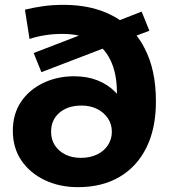

<svg xmlns="http://www.w3.org/2000/svg" viewBox="-20 -761 697 793"><path d="M302 12Q226 12 165 -17Q104 -46 68.5 -98Q33 -150 33 -221Q33 -290 66.5 -340Q100 -390 158 -418Q216 -446 286 -446Q340 -446 383 -429Q426 -412 457 -380Q460 -377 462 -374Q463 -375 463 -376Q463 -458 436 -513Q423 -540 404 -560L151 -463L119 -542L306 -614Q275 -621 237 -621Q201 -621 166 -615.5Q131 -610 102 -600L83 -721Q119 -730 158 -735.5Q197 -741 243 -741Q360 -741 445 -696Q461 -688 475 -678L565 -713L597 -634L544 -614Q563 -590 577 -562Q624 -473 624 -342Q624 -231 585 -152Q546 -73 474 -30.5Q402 12 302 12ZM314 -109Q353 -109 382 -123.5Q411 -138 426.5 -162.5Q442 -187 442 -217Q442 -248 425.5 -272.5Q409 -297 381 -311Q353 -325 317 -325Q260 -325 225.5 -295.5Q191 -266 191 -217Q191 -184 207 -160Q223 -136 250.5 -122.5Q278 -109 314 -109Z"/></svg>

Font: Montserrat Z
Style: Bold
Weight: 700
Designer: Julieta Ulanovsky
Foundry: Julieta Ulanovsky
Version: Version 8.000